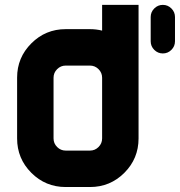

<svg xmlns="http://www.w3.org/2000/svg" viewBox="-20 -752 724 772"><path d="M390.6 -439.5Q390.6 -459.5 376.2 -473.9Q361.8 -488.3 341.8 -488.3H244.1Q224.1 -488.3 209.7 -473.9Q195.3 -459.5 195.3 -439.5V-195.3Q195.3 -175.3 209.7 -160.9Q224.1 -146.5 244.1 -146.5H341.8Q361.8 -146.5 376.2 -160.9Q390.6 -175.3 390.6 -195.3ZM537.1 -732.4V-195.3Q537.1 -114.3 480 -57.1Q422.9 0 341.8 0H244.1Q163.1 0 106 -57.1Q48.8 -114.3 48.8 -195.3V-439.9Q48.8 -520.5 106 -577.6Q163.1 -634.8 244.1 -634.8H341.8Q367.2 -634.8 390.6 -628.9V-732.4ZM634.8 -537.1Q614.7 -537.1 600.3 -551.5Q585.9 -565.9 585.9 -585.9V-683.6Q585.9 -703.6 600.3 -718Q614.7 -732.4 634.8 -732.4Q654.8 -732.4 669.2 -718Q683.6 -703.6 683.6 -683.6V-585.9Q683.6 -565.9 669.2 -551.5Q654.8 -537.1 634.8 -537.1Z"/></svg>

Font: Audex
Style: Regular
Weight: 400
Designer: GGBotNet
Foundry: GGBotNet
Version: 1.00